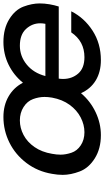

<svg xmlns="http://www.w3.org/2000/svg" viewBox="236 -836 609 1121"><g transform="rotate(-90 540.5 -275.5)"><path d="M1076 -291Q1071 -262 1063 -237H642Q640 -224 640 -212Q640 -160 671.5 -123.5Q703 -87 767 -87Q860 -87 912 -164H1035Q997 -88 922 -39.5Q847 9 750 9Q681 9 631.5 -21Q582 -51 557 -107Q510 -52 445.5 -21.5Q381 9 312 9Q233 9 176.5 -26.5Q120 -62 100 -114.5Q80 -167 80 -214Q80 -244 86 -276Q100 -360 149 -425Q198 -490 268.5 -525Q339 -560 418 -560Q486 -560 538 -530Q590 -500 618 -446Q662 -500 723.5 -530Q785 -560 856 -560Q934 -560 989 -526Q1044 -492 1062.5 -442.5Q1081 -393 1081 -348Q1081 -321 1076 -291ZM329 -87Q373 -87 415.5 -109Q458 -131 489 -173.5Q520 -216 531 -276Q535 -300 535 -320Q535 -353 522.5 -387Q510 -421 476 -442.5Q442 -464 398 -464Q354 -464 313 -442.5Q272 -421 242.5 -378.5Q213 -336 203 -276Q198 -250 198 -226Q198 -197 209 -163.5Q220 -130 252.5 -108.5Q285 -87 329 -87ZM962 -315Q965 -331 965 -345Q965 -392 932 -428Q899 -464 834 -464Q773 -464 724 -424Q675 -384 657 -315Z"/></g></svg>

Font: Fz Poppins Med
Style: Italic
Weight: 500
Italic angle: -10°
Designer: Ninad Kale (Devanagari), Jonny Pinhorn (Latin)
Foundry: Indian Type Foundry
Version: Vit hóa bi Vntype.Com & FontZin.Com